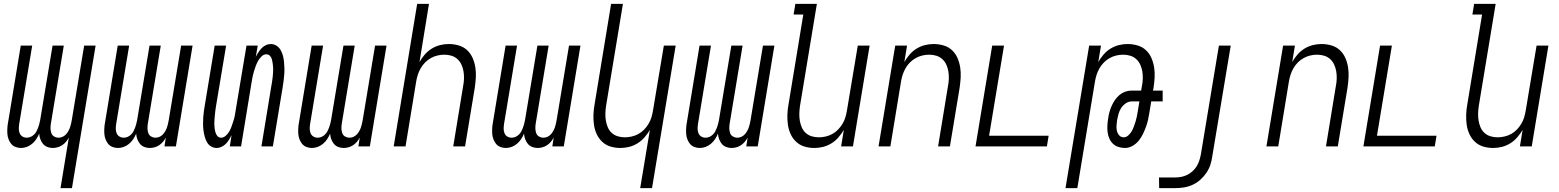

<svg xmlns="http://www.w3.org/2000/svg" viewBox="-20 -755 8040 990"><path d="M292 215 335 -46Q329 -34 320.5 -24Q312 -14 301 -6.5Q290 1 277 4.5Q264 8 252 8Q237 8 223.5 2.5Q210 -3 201.5 -13.5Q193 -24 188 -37.5Q183 -51 182 -66Q176 -51 167 -37.5Q158 -24 145.5 -13.5Q133 -3 118 2.5Q103 8 88 8Q73 8 59.5 2.5Q46 -3 37.5 -13.5Q29 -24 24 -37.5Q19 -51 18 -65.5Q17 -80 18 -95.5Q19 -111 22 -126L87 -520H146L79 -116Q77 -103 77 -91Q77 -79 81.5 -68Q86 -57 96 -51Q106 -45 118 -45Q128 -45 137.5 -49Q147 -53 155 -60.5Q163 -68 168 -77.5Q173 -87 176.5 -96.5Q180 -106 182.5 -115.5Q185 -125 187 -135L251 -520H309L242 -116Q240 -103 240.5 -91Q241 -79 245 -68Q249 -57 259.5 -51Q270 -45 282 -45Q292 -45 301.5 -49Q311 -53 318.5 -60.5Q326 -68 331.5 -77.5Q337 -87 340.5 -96.5Q344 -106 346 -115.5Q348 -125 350 -135L414 -520H473L351 215Z M588 8Q573 8 559.5 2.5Q546 -3 537.5 -13.5Q529 -24 524 -37.5Q519 -51 518 -65.5Q517 -80 518 -95.5Q519 -111 522 -126L587 -520H646L579 -116Q577 -103 577 -91Q577 -79 581.5 -68Q586 -57 596 -51Q606 -45 618 -45Q628 -45 637.5 -49Q647 -53 655 -60.5Q663 -68 668 -77.5Q673 -87 676.5 -96.5Q680 -106 682.5 -115.5Q685 -125 687 -135L751 -520H809L742 -116Q740 -103 740.5 -91Q741 -79 745 -68Q749 -57 759.5 -51Q770 -45 782 -45Q792 -45 801.5 -49Q811 -53 818.5 -60.5Q826 -68 831.5 -77.5Q837 -87 840.5 -96.5Q844 -106 846 -115.5Q848 -125 850 -135L914 -520H973L887 0H828L835 -46Q829 -34 820.5 -24Q812 -14 801 -6.5Q790 1 777 4.5Q764 8 752 8Q737 8 723.5 2.5Q710 -3 701.5 -13.5Q693 -24 688 -37.5Q683 -51 682 -66Q676 -51 667 -37.5Q658 -24 645.5 -13.5Q633 -3 618 2.5Q603 8 588 8Z M1098 8Q1081 8 1067.5 -0.5Q1054 -9 1046.5 -23Q1039 -37 1035 -52.5Q1031 -68 1029 -84Q1027 -100 1027 -117Q1027 -134 1028 -150.5Q1029 -167 1031.5 -184Q1034 -201 1037 -218L1087 -520H1146L1094 -209Q1092 -197 1090.5 -185.5Q1089 -174 1088 -162.5Q1087 -151 1086 -139.5Q1085 -128 1085 -117Q1085 -106 1086.5 -94.5Q1088 -83 1091 -72.5Q1094 -62 1101 -53.5Q1108 -45 1120 -45Q1133 -45 1144.5 -55.5Q1156 -66 1163 -78.5Q1170 -91 1174.5 -104.5Q1179 -118 1183.5 -131Q1188 -144 1190.5 -157.5Q1193 -171 1195 -185L1251 -520H1309L1299 -462Q1305 -474 1312.5 -485.5Q1320 -497 1329 -506.5Q1338 -516 1350.5 -522Q1363 -528 1375 -528Q1392 -528 1405.5 -519.5Q1419 -511 1427 -497Q1435 -483 1439 -467.5Q1443 -452 1444.5 -436Q1446 -420 1446.5 -403Q1447 -386 1445.5 -369.5Q1444 -353 1442 -336Q1440 -319 1437 -302L1387 0H1328L1379 -311Q1381 -323 1383 -334.5Q1385 -346 1386 -357.5Q1387 -369 1388 -380.5Q1389 -392 1388.5 -403Q1388 -414 1386.5 -425.5Q1385 -437 1382.5 -447.5Q1380 -458 1372.5 -466.5Q1365 -475 1353 -475Q1340 -475 1329 -464.5Q1318 -454 1311 -441.5Q1304 -429 1299 -415.5Q1294 -402 1290 -389Q1286 -376 1283 -362.5Q1280 -349 1278 -335L1223 0H1165L1174 -58Q1168 -46 1161 -34.5Q1154 -23 1144.5 -13.5Q1135 -4 1122.5 2Q1110 8 1098 8Z M1588 8Q1573 8 1559.5 2.5Q1546 -3 1537.5 -13.5Q1529 -24 1524 -37.5Q1519 -51 1518 -65.5Q1517 -80 1518 -95.5Q1519 -111 1522 -126L1587 -520H1646L1579 -116Q1577 -103 1577 -91Q1577 -79 1581.5 -68Q1586 -57 1596 -51Q1606 -45 1618 -45Q1628 -45 1637.5 -49Q1647 -53 1655 -60.5Q1663 -68 1668 -77.5Q1673 -87 1676.5 -96.5Q1680 -106 1682.5 -115.5Q1685 -125 1687 -135L1751 -520H1809L1742 -116Q1740 -103 1740.5 -91Q1741 -79 1745 -68Q1749 -57 1759.5 -51Q1770 -45 1782 -45Q1792 -45 1801.5 -49Q1811 -53 1818.5 -60.5Q1826 -68 1831.5 -77.5Q1837 -87 1840.5 -96.5Q1844 -106 1846 -115.5Q1848 -125 1850 -135L1914 -520H1973L1887 0H1828L1835 -46Q1829 -34 1820.5 -24Q1812 -14 1801 -6.5Q1790 1 1777 4.5Q1764 8 1752 8Q1737 8 1723.5 2.5Q1710 -3 1701.5 -13.5Q1693 -24 1688 -37.5Q1683 -51 1682 -66Q1676 -51 1667 -37.5Q1658 -24 1645.5 -13.5Q1633 -3 1618 2.5Q1603 8 1588 8Z M2010 0 2131 -735H2192L2143 -435Q2154 -455 2170 -473.5Q2186 -492 2206.5 -504.5Q2227 -517 2249.5 -522.5Q2272 -528 2294 -528Q2321 -528 2346 -520.5Q2371 -513 2389 -496Q2407 -479 2417 -456Q2427 -433 2431 -407.5Q2435 -382 2433.5 -355.5Q2432 -329 2428 -302L2378 0H2317L2368 -311Q2372 -331 2372.5 -350Q2373 -369 2370 -387Q2367 -405 2359.5 -421.5Q2352 -438 2339 -450Q2326 -462 2308.5 -467.5Q2291 -473 2271 -473Q2254 -473 2236.5 -469Q2219 -465 2202.5 -456Q2186 -447 2172.5 -433.5Q2159 -420 2149.5 -403.5Q2140 -387 2134.5 -370Q2129 -353 2126 -335L2071 0Z M2588 8Q2573 8 2559.5 2.5Q2546 -3 2537.5 -13.5Q2529 -24 2524 -37.5Q2519 -51 2518 -65.5Q2517 -80 2518 -95.5Q2519 -111 2522 -126L2587 -520H2646L2579 -116Q2577 -103 2577 -91Q2577 -79 2581.5 -68Q2586 -57 2596 -51Q2606 -45 2618 -45Q2628 -45 2637.5 -49Q2647 -53 2655 -60.5Q2663 -68 2668 -77.5Q2673 -87 2676.5 -96.5Q2680 -106 2682.5 -115.5Q2685 -125 2687 -135L2751 -520H2809L2742 -116Q2740 -103 2740.5 -91Q2741 -79 2745 -68Q2749 -57 2759.5 -51Q2770 -45 2782 -45Q2792 -45 2801.5 -49Q2811 -53 2818.5 -60.5Q2826 -68 2831.5 -77.5Q2837 -87 2840.5 -96.5Q2844 -106 2846 -115.5Q2848 -125 2850 -135L2914 -520H2973L2887 0H2828L2835 -46Q2829 -34 2820.5 -24Q2812 -14 2801 -6.5Q2790 1 2777 4.5Q2764 8 2752 8Q2737 8 2723.5 2.5Q2710 -3 2701.5 -13.5Q2693 -24 2688 -37.5Q2683 -51 2682 -66Q2676 -51 2667 -37.5Q2658 -24 2645.5 -13.5Q2633 -3 2618 2.5Q2603 8 2588 8Z M3281 215 3331 -85Q3319 -65 3303 -46.5Q3287 -28 3266.5 -15.5Q3246 -3 3223.5 2.5Q3201 8 3179 8Q3152 8 3127.5 0.5Q3103 -7 3085 -24Q3067 -41 3056.5 -64Q3046 -87 3042.5 -112.5Q3039 -138 3040 -164.5Q3041 -191 3046 -218L3131 -735H3192L3105 -209Q3102 -189 3101.5 -170Q3101 -151 3104 -133Q3107 -115 3114 -98.5Q3121 -82 3134 -70Q3147 -58 3164.5 -52.5Q3182 -47 3202 -47Q3219 -47 3237 -51Q3255 -55 3271.5 -64Q3288 -73 3301 -86.5Q3314 -100 3324 -116.5Q3334 -133 3339 -150Q3344 -167 3347 -185L3403 -520H3464L3342 215Z M3588 8Q3573 8 3559.5 2.5Q3546 -3 3537.5 -13.5Q3529 -24 3524 -37.5Q3519 -51 3518 -65.5Q3517 -80 3518 -95.5Q3519 -111 3522 -126L3587 -520H3646L3579 -116Q3577 -103 3577 -91Q3577 -79 3581.5 -68Q3586 -57 3596 -51Q3606 -45 3618 -45Q3628 -45 3637.5 -49Q3647 -53 3655 -60.5Q3663 -68 3668 -77.5Q3673 -87 3676.5 -96.5Q3680 -106 3682.5 -115.5Q3685 -125 3687 -135L3751 -520H3809L3742 -116Q3740 -103 3740.5 -91Q3741 -79 3745 -68Q3749 -57 3759.5 -51Q3770 -45 3782 -45Q3792 -45 3801.5 -49Q3811 -53 3818.5 -60.5Q3826 -68 3831.5 -77.5Q3837 -87 3840.5 -96.5Q3844 -106 3846 -115.5Q3848 -125 3850 -135L3914 -520H3973L3887 0H3828L3835 -46Q3829 -34 3820.5 -24Q3812 -14 3801 -6.5Q3790 1 3777 4.5Q3764 8 3752 8Q3737 8 3723.5 2.5Q3710 -3 3701.5 -13.5Q3693 -24 3688 -37.5Q3683 -51 3682 -66Q3676 -51 3667 -37.5Q3658 -24 3645.5 -13.5Q3633 -3 3618 2.5Q3603 8 3588 8Z M4179 8Q4152 8 4127.5 0.5Q4103 -7 4085 -24Q4067 -41 4056.5 -64Q4046 -87 4042.5 -112.5Q4039 -138 4040 -164.5Q4041 -191 4046 -218L4122 -680H4072L4081 -735H4192L4105 -209Q4102 -189 4101.5 -170Q4101 -151 4104 -133Q4107 -115 4114 -98.5Q4121 -82 4134 -70Q4147 -58 4164.5 -52.5Q4182 -47 4202 -47Q4219 -47 4237 -51Q4255 -55 4271.5 -64Q4288 -73 4301 -86.5Q4314 -100 4324 -116.5Q4334 -133 4339 -150Q4344 -167 4347 -185L4403 -520H4464L4378 0H4317L4331 -85Q4319 -65 4303 -46.5Q4287 -28 4266.5 -15.5Q4246 -3 4223.5 2.5Q4201 8 4179 8Z M4510 0 4596 -520H4657L4643 -435Q4654 -455 4670 -473.5Q4686 -492 4706.5 -504.5Q4727 -517 4749.5 -522.5Q4772 -528 4794 -528Q4821 -528 4846 -520.5Q4871 -513 4889 -496Q4907 -479 4917 -456Q4927 -433 4931 -407.5Q4935 -382 4933.5 -355.5Q4932 -329 4928 -302L4878 0H4817L4868 -311Q4872 -331 4872.5 -350Q4873 -369 4870 -387Q4867 -405 4859.5 -421.5Q4852 -438 4839 -450Q4826 -462 4808.5 -467.5Q4791 -473 4771 -473Q4754 -473 4736.5 -469Q4719 -465 4702.5 -456Q4686 -447 4672.5 -433.5Q4659 -420 4649.5 -403.5Q4640 -387 4634.5 -370Q4629 -353 4626 -335L4571 0Z M5010 0 5096 -520H5157L5080 -55H5387L5378 0Z M5474 215 5596 -520H5657L5643 -435Q5654 -455 5670 -473.5Q5686 -492 5706.5 -504.5Q5727 -517 5749.5 -522.5Q5772 -528 5794 -528Q5821 -528 5846 -520.5Q5871 -513 5889 -496Q5907 -479 5917 -456Q5927 -433 5931 -407.5Q5935 -382 5933.5 -355.5Q5932 -329 5928 -302L5925 -288H5975V-232H5916L5907 -177Q5904 -158 5900 -139Q5896 -120 5889 -101Q5882 -82 5873 -63.5Q5864 -45 5851 -29Q5838 -13 5819 -2.5Q5800 8 5781 8Q5763 8 5746.5 2.5Q5730 -3 5718.5 -14Q5707 -25 5700 -41Q5693 -57 5691 -74Q5689 -91 5690 -109Q5691 -127 5694 -144Q5696 -161 5700.5 -177Q5705 -193 5712 -209Q5719 -225 5729 -239.5Q5739 -254 5752 -265Q5765 -276 5781.5 -282Q5798 -288 5815 -288H5864L5868 -311Q5872 -331 5872.5 -350Q5873 -369 5870 -387Q5867 -405 5859.5 -421.5Q5852 -438 5839 -450Q5826 -462 5808.5 -467.5Q5791 -473 5771 -473Q5754 -473 5736.5 -469Q5719 -465 5702.5 -456Q5686 -447 5672.5 -433.5Q5659 -420 5649.5 -403.5Q5640 -387 5634.5 -370Q5629 -353 5626 -335L5535 215ZM5774 -47Q5787 -47 5798 -57Q5809 -67 5815.5 -78.5Q5822 -90 5826.5 -102.5Q5831 -115 5835 -127.5Q5839 -140 5841.5 -152.5Q5844 -165 5846 -177L5855 -232H5815Q5799 -232 5784.5 -222Q5770 -212 5761 -198Q5752 -184 5747.5 -168Q5743 -152 5740 -136Q5738 -122 5737 -108Q5736 -94 5739 -80.5Q5742 -67 5751 -57Q5760 -47 5774 -47Z M6040 215H5957L5956 160H6040Q6055 160 6071 157Q6087 154 6102 146.5Q6117 139 6129.5 127.5Q6142 116 6150.5 102Q6159 88 6164 72.5Q6169 57 6172 41L6265 -520H6326L6231 50Q6228 73 6221 94.5Q6214 116 6200.5 136Q6187 156 6169 172Q6151 188 6129 198Q6107 208 6084.5 211.5Q6062 215 6040 215Z M6510 0 6596 -520H6657L6643 -435Q6654 -455 6670 -473.5Q6686 -492 6706.5 -504.5Q6727 -517 6749.5 -522.5Q6772 -528 6794 -528Q6821 -528 6846 -520.5Q6871 -513 6889 -496Q6907 -479 6917 -456Q6927 -433 6931 -407.5Q6935 -382 6933.5 -355.5Q6932 -329 6928 -302L6878 0H6817L6868 -311Q6872 -331 6872.5 -350Q6873 -369 6870 -387Q6867 -405 6859.5 -421.5Q6852 -438 6839 -450Q6826 -462 6808.5 -467.5Q6791 -473 6771 -473Q6754 -473 6736.5 -469Q6719 -465 6702.5 -456Q6686 -447 6672.5 -433.5Q6659 -420 6649.5 -403.5Q6640 -387 6634.5 -370Q6629 -353 6626 -335L6571 0Z M7010 0 7096 -520H7157L7080 -55H7387L7378 0Z M7679 8Q7652 8 7627.5 0.5Q7603 -7 7585 -24Q7567 -41 7556.5 -64Q7546 -87 7542.5 -112.5Q7539 -138 7540 -164.5Q7541 -191 7546 -218L7622 -680H7572L7581 -735H7692L7605 -209Q7602 -189 7601.5 -170Q7601 -151 7604 -133Q7607 -115 7614 -98.5Q7621 -82 7634 -70Q7647 -58 7664.5 -52.5Q7682 -47 7702 -47Q7719 -47 7737 -51Q7755 -55 7771.5 -64Q7788 -73 7801 -86.5Q7814 -100 7824 -116.5Q7834 -133 7839 -150Q7844 -167 7847 -185L7903 -520H7964L7878 0H7817L7831 -85Q7819 -65 7803 -46.5Q7787 -28 7766.5 -15.5Q7746 -3 7723.5 2.5Q7701 8 7679 8Z"/></svg>

Font: Iosevka Light
Style: Italic
Weight: 300
Italic angle: -9°
Monospace: yes
Designer: Belleve Invis
Foundry: Belleve Invis
Version: Version 32.5.0; ttfautohint (v1.8.4)